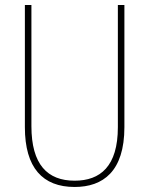

<svg xmlns="http://www.w3.org/2000/svg" viewBox="-20 -785 594 764"><path d="M475 -279V-765H449V-279C449 -123 379 -66 277 -66C169 -66 105 -130 105 -283V-765H79V-279C79 -117 150 -41 277 -41C390 -41 475 -103 475 -279Z"/></svg>

Font: Noto Sans Tamil UI Condensed Thin
Style: Regular
Weight: 100
Width: 3
Designer: Jelle Bosma - Monotype Design Team
Foundry: Monotype Imaging Inc.
Version: Version 2.004